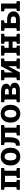

<svg xmlns="http://www.w3.org/2000/svg" viewBox="2381 -2959 588 5390"><g transform="rotate(-90 2675.0 -264.0)"><path d="M41.5 0V-85.4L117.7 -100.1V-427.7L41.5 -442.4V-528.3H653.3V-442.4L577.6 -427.7V-100.1L653.3 -85.4V0H373.5V-85.4L435.1 -100.1V-418H259.8V-100.1L321.3 -85.4V0Z M974.6 10.3Q896 10.3 840.1 -23.9Q784.2 -58.1 754.4 -118.9Q724.6 -179.7 724.6 -258.8V-269Q724.6 -347.7 754.4 -408.4Q784.2 -469.2 840.1 -503.7Q896 -538.1 973.6 -538.1Q1051.8 -538.1 1107.7 -503.9Q1163.6 -469.7 1193.4 -408.9Q1223.1 -348.1 1223.1 -269V-258.8Q1223.1 -179.7 1193.4 -118.9Q1163.6 -58.1 1107.9 -23.9Q1052.2 10.3 974.6 10.3ZM974.6 -99.1Q1029.8 -99.1 1055.4 -143.1Q1081.1 -187 1081.1 -258.8V-269Q1081.1 -339.4 1055.2 -383.8Q1029.3 -428.2 973.6 -428.2Q918 -428.2 892.6 -383.8Q867.2 -339.4 867.2 -269V-258.8Q867.2 -186.5 892.6 -142.8Q918 -99.1 974.6 -99.1Z M1282.2 0 1280.3 -112.3 1295.9 -112.8Q1328.6 -112.8 1345.2 -129.9Q1361.8 -147 1367.9 -188.2Q1374 -229.5 1374 -303.2V-427.7L1297.9 -442.4V-528.3H1861.8V-442.4L1785.6 -427.7V-100.1L1861.8 -85.4V0H1567.4V-85.4L1643.6 -100.1V-418H1516.6V-303.2Q1516.6 -147 1468.5 -73.5Q1420.4 0 1304.7 0Z M2178.7 10.3Q2100.1 10.3 2044.2 -23.9Q1988.3 -58.1 1958.5 -118.9Q1928.7 -179.7 1928.7 -258.8V-269Q1928.7 -347.7 1958.5 -408.4Q1988.3 -469.2 2044.2 -503.7Q2100.1 -538.1 2177.7 -538.1Q2255.9 -538.1 2311.8 -503.9Q2367.7 -469.7 2397.5 -408.9Q2427.2 -348.1 2427.2 -269V-258.8Q2427.2 -179.7 2397.5 -118.9Q2367.7 -58.1 2312 -23.9Q2256.3 10.3 2178.7 10.3ZM2178.7 -99.1Q2233.9 -99.1 2259.5 -143.1Q2285.2 -187 2285.2 -258.8V-269Q2285.2 -339.4 2259.3 -383.8Q2233.4 -428.2 2177.7 -428.2Q2122.1 -428.2 2096.7 -383.8Q2071.3 -339.4 2071.3 -269V-258.8Q2071.3 -186.5 2096.7 -142.8Q2122.1 -99.1 2178.7 -99.1Z M2501 0V-85.4L2577.1 -100.1V-427.7L2501 -442.4V-528.3H2797.9Q2903.3 -528.3 2962.2 -491.5Q3021 -454.6 3021 -383.8Q3021 -301.8 2926.3 -271Q2989.3 -258.8 3018.8 -226.1Q3048.3 -193.4 3048.3 -147.9Q3048.3 -75.7 2992.4 -37.8Q2936.5 0 2832 0ZM2719.2 -313H2801.8Q2878.4 -314 2878.4 -366.2Q2878.4 -419.4 2798.8 -419.4H2719.2ZM2719.2 -108.4H2831.5Q2905.8 -108.4 2905.8 -164.1Q2905.8 -190.9 2888.4 -205.6Q2871.1 -220.2 2832 -220.2H2719.2Z M3117.7 0V-85.4L3193.8 -100.1V-427.7L3117.7 -442.4V-528.3H3404.8V-442.4L3336.4 -427.7V-207.5L3339.4 -207L3511.2 -528.3H3729.5V-442.4L3653.8 -427.7V-100.1L3729.5 -85.4V0H3442.9V-85.4L3511.2 -100.1V-321.3L3508.3 -321.8L3336.4 0Z M3809.6 0V-85.4L3885.7 -100.1V-427.7L3809.6 -442.4V-528.3H4089.4V-442.4L4027.8 -427.7V-314.5H4201.7V-427.7L4140.6 -442.4V-528.3H4420.4V-442.4L4344.2 -427.7V-100.1L4420.4 -85.4V0H4140.6V-85.4L4201.7 -100.1V-205.1H4027.8V-100.1L4089.4 -85.4V0Z M5059.1 0V-85.4L5127.9 -100.1V-427.7L5051.8 -442.4V-528.3H5270.5V-100.1L5338.9 -85.4V0ZM4821.3 -357.9Q4928.7 -357.9 4989.5 -309.8Q5050.3 -261.7 5050.3 -181.6Q5050.3 -99.6 4989.3 -49.8Q4928.2 0 4821.3 0H4503.4V-85.4L4579.6 -100.1V-427.7L4503.4 -442.4V-528.3H4798.3V-442.4L4722.2 -427.7V-357.9ZM4722.2 -108.9H4821.3Q4865.2 -108.9 4886.7 -128.7Q4908.2 -148.4 4908.2 -180.7Q4908.2 -213.9 4887 -234.4Q4865.7 -254.9 4821.3 -254.9H4722.2Z"/></g></svg>

Font: Roboto Slab
Style: Bold
Weight: 700
Designer: Google
Version: Version 2.000; ttfautohint (v1.8.1.43-b0c9)